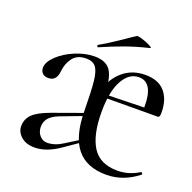

<svg xmlns="http://www.w3.org/2000/svg" viewBox="-116 -747 875 875"><g transform="rotate(20 321.5 -309.5)"><path d="M295 -228Q294 -325 289 -371Q284 -417 269 -436Q254 -455 223 -455Q179 -455 158 -427.5Q137 -400 133 -363Q129 -312 89 -312Q70 -312 60 -322Q50 -332 50 -348Q50 -376 82 -406.5Q114 -437 162 -457Q210 -477 255 -477Q312 -477 334 -442Q356 -407 356 -330L370 -251Q370 -139 407 -81Q444 -23 529 -23Q584 -23 633 -54H634Q637 -54 639.5 -50.5Q642 -47 640 -44Q569 12 487 12Q391 12 343.5 -47Q296 -106 295 -228ZM362 -331 569 -336V-317L363 -316ZM501 -477Q565 -477 596.5 -440Q628 -403 628 -340Q628 -327 625.5 -322Q623 -317 617 -317H545L546 -342Q546 -457 477 -457Q429 -457 399.5 -403Q370 -349 370 -251L333 -342Q350 -403 394 -440Q438 -477 501 -477ZM48 -64Q48 -99 72 -122.5Q96 -146 154 -167L315 -225L317 -211L193 -164Q161 -151 147 -133.5Q133 -116 133 -92Q133 -67 148 -50Q163 -33 184 -33Q222 -33 260 -58L340 -108L342 -95L258 -37Q195 7 138 7Q96 7 72 -14.5Q48 -36 48 -64ZM254 -521Q250 -521 249 -525.5Q248 -530 251 -532Q286 -551 351 -595Q385 -619 403 -630Q408 -633 430.5 -626Q453 -619 470 -610Q487 -601 478 -599Q416 -584 364.5 -565.5Q313 -547 256 -522Z"/></g></svg>

Font: Cormorant Unicase Medium
Style: Regular
Weight: 500
Designer: Christian Thalmann (Catharsis Fonts)
Foundry: Catharsis Fonts
Version: Version 4.000